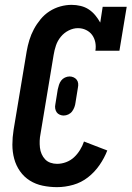

<svg xmlns="http://www.w3.org/2000/svg" viewBox="-20 -763 542 791"><path d="M215 8Q185 8 156 2Q127 -4 103 -19Q79 -34 62.5 -57.5Q46 -81 38.5 -109Q31 -137 31 -167Q31 -197 36 -228L90 -552Q94 -575 101 -598Q108 -621 119.5 -642.5Q131 -664 147 -683.5Q163 -703 184 -716.5Q205 -730 228.5 -736.5Q252 -743 275 -743Q294 -743 312.5 -738.5Q331 -734 346 -724Q361 -714 372.5 -700Q384 -686 393 -670L403 -735H502L472 -554H373Q376 -572 372.5 -589Q369 -606 359.5 -619Q350 -632 334.5 -639.5Q319 -647 301 -647Q282 -647 263 -637.5Q244 -628 230.5 -611.5Q217 -595 210.5 -575.5Q204 -556 201 -537L147 -212Q144 -197 143.5 -183Q143 -169 144.5 -155Q146 -141 151.5 -128.5Q157 -116 166 -106.5Q175 -97 188 -92.5Q201 -88 215 -88Q234 -88 252.5 -95Q271 -102 285 -115Q299 -128 309.5 -145Q320 -162 326 -180L422 -143Q410 -112 390 -83Q370 -54 342.5 -32.5Q315 -11 281.5 -1.5Q248 8 215 8ZM242 -287Q234 -287 226 -290.5Q218 -294 213.5 -300.5Q209 -307 207.5 -315.5Q206 -324 208 -333L218 -395Q220 -404 223 -413.5Q226 -423 232 -431Q238 -439 247.5 -443.5Q257 -448 267 -448Q275 -448 283 -444.5Q291 -441 296 -434.5Q301 -428 302 -419.5Q303 -411 301 -402L291 -340Q290 -331 286.5 -321.5Q283 -312 277 -304Q271 -296 261.5 -291.5Q252 -287 242 -287Z"/></svg>

Font: Iosevka Curly Slab
Style: Bold Italic
Weight: 700
Italic angle: -9°
Monospace: yes
Designer: Belleve Invis
Foundry: Belleve Invis
Version: Version 22.1.2; ttfautohint (v1.8.4)